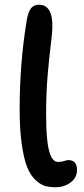

<svg xmlns="http://www.w3.org/2000/svg" viewBox="-20 -808 356 811"><path d="M213.9 -17.1Q188.5 -17.1 169.2 -22.9Q149.9 -28.8 128.9 -48.8Q107.9 -68.8 94.2 -103.3Q80.6 -137.7 71.8 -199.2Q63 -260.7 63 -345.2Q63 -541.5 92.8 -721.2Q98.6 -757.3 110.8 -772.7Q123 -788.1 144 -788.1Q201.2 -788.1 201.2 -699.2Q201.2 -670.9 194.6 -619.6Q188 -568.4 181.4 -491.9Q174.8 -415.5 174.8 -325.2Q174.8 -265.6 178.7 -224.9Q182.6 -184.1 189.7 -162.8Q196.8 -141.6 205.3 -132.8Q213.9 -124 225.1 -124Q238.3 -124 251 -127.9Q263.7 -131.8 268.1 -131.8Q305.2 -131.8 305.2 -89.8Q305.2 -57.6 278.3 -37.4Q251.5 -17.1 213.9 -17.1Z"/></svg>

Font: Shantell Sans Bouncy
Style: Regular
Weight: 500
Designer: Stephen Nixon, Anya Danilova, Shantell Martin
Foundry: Arrow Type
Version: Version 1.006;[9816181b4]